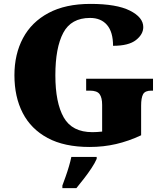

<svg xmlns="http://www.w3.org/2000/svg" viewBox="-20 -744 850 985"><path d="M440 10Q310 10 224.5 -36Q139 -82 96.5 -164.5Q54 -247 54 -358Q54 -466 98 -548.5Q142 -631 229 -677.5Q316 -724 444 -724Q578 -724 646.5 -689.5Q715 -655 715 -605Q715 -568 677.5 -538.5Q640 -509 560 -509Q560 -580 529 -616Q498 -652 442 -652Q345 -652 304.5 -575.5Q264 -499 264 -358Q264 -217 307 -141.5Q350 -66 454 -66Q476 -66 504 -69V-206Q504 -243 491 -261Q478 -279 441 -279H422V-340H765V-279H756Q724 -279 714 -260.5Q704 -242 704 -202V-50Q640 -20 575.5 -5Q511 10 440 10ZM300 208Q307 189 316.5 162.5Q326 136 334 108.5Q342 81 346 61H476V71Q467 92 449.5 118.5Q432 145 411 172Q390 199 372 221H300Z"/></svg>

Font: Noto Serif Tamil Black
Style: Regular
Weight: 900
Designer: Indian Type Foundry, Tom Grace, and the Monotype Design Team
Foundry: Monotype Imaging Inc.
Version: Version 2.004; ttfautohint (v1.8.4.7-5d5b)